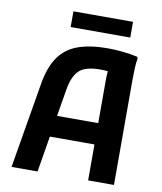

<svg xmlns="http://www.w3.org/2000/svg" viewBox="-96 -970 883 1047"><g transform="rotate(10 346.0 -447.0)"><path d="M40 0 120 -475Q136 -569 175 -624.5Q214 -680 280.5 -704Q347 -728 445 -728Q485 -728 528.5 -723.5Q572 -719 612 -710L614 -698Q610 -679 608.5 -649Q607 -619 607 -588.5Q607 -558 607 -538V0H464V-199H217L184 0ZM262 -472 236 -317H464V-550Q464 -565 464.5 -578.5Q465 -592 466 -605Q457 -606 445.5 -606.5Q434 -607 424 -607Q341 -607 307.5 -574Q274 -541 262 -472ZM225 -894H555V-807H225Z"/></g></svg>

Font: Kufam SemiBold
Style: Regular
Weight: 600
Designer: Wael Morcos, Artur Schmal
Foundry: Original Type
Version: Version 1.300; ttfautohint (v1.8.3)